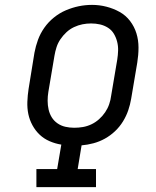

<svg xmlns="http://www.w3.org/2000/svg" viewBox="-20 -766 640 786"><path d="M129 0V-74H214L231 -174Q206 -178 183 -188Q160 -198 142.5 -214.5Q125 -231 113 -253Q101 -275 96 -299Q91 -323 92 -349.5Q93 -376 97 -402L121 -550Q126 -577 135.5 -603Q145 -629 161.5 -652.5Q178 -676 201 -694.5Q224 -713 250 -724Q276 -735 302.5 -740.5Q329 -746 357 -746Q387 -746 416 -738.5Q445 -731 470 -717Q495 -703 512.5 -680Q530 -657 538.5 -629.5Q547 -602 547 -571.5Q547 -541 542 -510L517 -362Q513 -338 505 -314.5Q497 -291 483.5 -269Q470 -247 451 -229Q432 -211 409.5 -198.5Q387 -186 362.5 -179.5Q338 -173 314 -171L298 -74H373V0ZM284 -243Q302 -243 319.5 -246Q337 -249 354 -257Q371 -265 385.5 -278Q400 -291 410.5 -306.5Q421 -322 427 -339.5Q433 -357 435 -374L460 -522Q463 -541 463.5 -559.5Q464 -578 459.5 -595.5Q455 -613 446 -628Q437 -643 422 -652.5Q407 -662 389.5 -666Q372 -670 353 -670Q335 -670 317.5 -666.5Q300 -663 283 -655Q266 -647 252 -634Q238 -621 227.5 -605.5Q217 -590 211.5 -573Q206 -556 203 -538L178 -390Q175 -372 175 -353.5Q175 -335 179 -317.5Q183 -300 192 -285.5Q201 -271 215.5 -261Q230 -251 247.5 -247Q265 -243 284 -243Q284 -243 284 -243Q284 -243 284 -243Z"/></svg>

Font: Iosevka Etoile Oblique
Style: Regular
Weight: 400
Italic angle: -9°
Designer: Belleve Invis
Foundry: Belleve Invis
Version: Version 15.5.2; ttfautohint (v1.8.4)